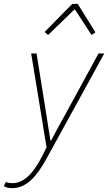

<svg xmlns="http://www.w3.org/2000/svg" viewBox="-104 -756 562 998"><path d="M-40 222C36 222 90 156 138 68L438 -478H408L238 -166C212 -120 186 -72 162 -26H158C150 -70 144 -120 136 -166L86 -478H58L138 10L116 54C73 140 22 196 -38 196C-52 196 -64 194 -74 190L-84 212C-70 220 -54 222 -40 222ZM146 -574 282 -706H286L372 -574L392 -588L300 -736H272L128 -590Z"/></svg>

Font: Source Sans Pro ExtraLight
Style: Italic
Weight: 200
Italic angle: -11°
Designer: Paul D. Hunt
Foundry: Adobe Systems Incorporated
Version: Version 3.006;hotconv 1.0.111;makeotfexe 2.5.65597